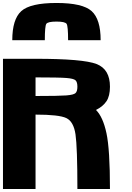

<svg xmlns="http://www.w3.org/2000/svg" viewBox="-20 -1270 884 1290"><path d="M718.8 0H500Q500 -281.2 487.3 -367.2Q474.6 -453.1 425.8 -476.6Q377 -500 218.8 -500V0H0V-875H218.8Q539.1 -875 628.9 -839.8Q718.8 -804.7 718.8 -687.5Q718.8 -625 695.3 -589.8Q671.9 -554.7 625 -531.2Q671.9 -484.4 695.3 -375Q718.8 -265.6 718.8 0ZM500 -687.5Q500 -718.8 487.3 -730.5Q474.6 -742.2 425.8 -746.1Q377 -750 218.8 -750V-625Q377 -625 425.8 -628.9Q474.6 -632.8 487.3 -644.5Q500 -656.2 500 -687.5ZM656.2 -1000H437.5Q437.5 -1093.8 427.7 -1109.4Q418 -1125 359.4 -1125Q300.8 -1125 291 -1109.4Q281.2 -1093.8 281.2 -1000H62.5Q62.5 -1140.6 123 -1195.3Q183.6 -1250 359.4 -1250Q535.2 -1250 595.7 -1195.3Q656.2 -1140.6 656.2 -1000Z"/></svg>

Font: CraftyPE
Style: Regular
Weight: 400
Designer: Erek Butcher
Foundry: Haunted Coop
Version: Version 0.018;April 4, 2024;FontCreator 15.0.0.2962 64-bit